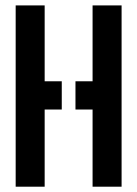

<svg xmlns="http://www.w3.org/2000/svg" viewBox="-20 -704 518 724"><path d="M39.1 0V-683.6H148.4V-397.5H212.9V-291H148.4V0ZM264.6 -291V-397.5H329.1V-683.6H438.5V0H329.1V-291Z"/></svg>

Font: Post No Bills Jaffna
Style: Bold
Weight: 700
Designer: Kosala Senevirathne, Siva Puranthara, Lasantha Premarathna, Tharique Azeez
Foundry: Mooniak
Version: Version 1.220 ; ttfautohint (v1.6)